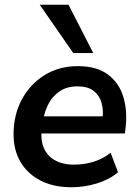

<svg xmlns="http://www.w3.org/2000/svg" viewBox="-20 -777 583 807"><path d="M280 10Q206 10 151.5 -17.5Q97 -45 67 -95Q37 -145 37 -212Q37 -294 71.5 -358.5Q106 -423 167 -461Q228 -499 307 -499Q387 -499 434 -463.5Q481 -428 498.5 -369.5Q516 -311 508 -242L505 -216H137L147 -288H427L410 -273Q416 -313 407 -344.5Q398 -376 373.5 -395Q349 -414 306 -414Q262 -414 232 -394Q202 -374 185 -342.5Q168 -311 162 -275L157 -244Q149 -195 162.5 -159.5Q176 -124 209 -104.5Q242 -85 291 -85Q335 -85 374.5 -97.5Q414 -110 445 -135L476 -53Q441 -23 388.5 -6.5Q336 10 280 10ZM288 -554 147 -757H268L372 -554Z"/></svg>

Font: Nunito Sans 12pt
Style: Bold Italic
Weight: 700
Italic angle: -9°
Designer: Vernon Adams
Foundry: Vernon Adams
Version: Version 3.101;gftools[0.9.27]